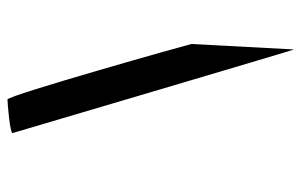

<svg xmlns="http://www.w3.org/2000/svg" viewBox="-170 -610 825 526"><g transform="rotate(-90 243.0 -346.5)"><path d="M142 -725C142 -725 372 54 371 46L386 -235C385 -242 245 -739 234 -739C223 -739 140 -732 142 -725Z"/></g></svg>

Font: Ampere
Style: SCIta
Weight: 400
Version: Version 1